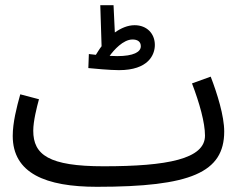

<svg xmlns="http://www.w3.org/2000/svg" viewBox="-20 -698 935 739"><path d="M438 -428C551 -428 576 -487 576 -525C576 -568 546 -601 498 -601C472 -601 446 -590 422 -573L417 -678H366L371 -520C363 -510 356 -498 349 -487C339 -488 329 -489 322 -490L320 -436C340 -434 403 -428 438 -428ZM490 -546C509 -546 522 -538 522 -520C522 -498 494 -482 431 -482C422 -482 412 -483 402 -483C418 -505 454 -546 490 -546ZM353 21C714 21 843 -34 843 -192C843 -252 816 -338 791 -403L719 -377C748 -301 769 -226 769 -176C769 -86 624 -58 379 -58C168 -58 108 -102 108 -195C108 -232 122 -287 130 -316L58 -335C44 -285 29 -226 29 -175C29 -31 156 21 353 21Z"/></svg>

Font: Noto Sans Arabic SemCond
Style: Regular
Weight: 400
Width: 4
Designer: Monotype Design Team, Nadine Chahine, Nizar Qandah and Khaled Hosny
Foundry: Monotype Imaging Inc.
Version: Version 2.012